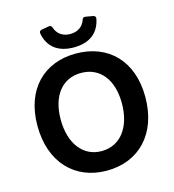

<svg xmlns="http://www.w3.org/2000/svg" viewBox="-120 -915 932 1027"><g transform="rotate(-15 346.5 -401.5)"><path d="M190.4 -789.1C204.1 -715.8 254.9 -670.9 345.7 -670.9C436.5 -670.9 487.3 -715.8 501 -789.1C502.9 -798.8 497.1 -804.7 487.3 -806.6L447.3 -813.5C437.5 -815.4 431.6 -811.5 428.7 -801.8C417 -767.6 388.7 -745.1 345.7 -745.1C302.7 -745.1 274.4 -767.6 262.7 -801.8C259.8 -811.5 253.9 -816.4 244.1 -814.5L204.1 -807.6C194.3 -805.7 188.5 -799.8 190.4 -789.1ZM47.9 -316.4C47.9 -112.3 169.9 11.7 345.7 11.7C523.4 11.7 645.5 -112.3 645.5 -316.4C645.5 -518.6 523.4 -636.7 345.7 -636.7C169.9 -636.7 47.9 -518.6 47.9 -316.4ZM515.6 -316.4C515.6 -182.6 449.2 -96.7 345.7 -96.7C243.2 -96.7 176.8 -182.6 176.8 -316.4C176.8 -449.2 243.2 -529.3 345.7 -529.3C449.2 -529.3 515.6 -449.2 515.6 -316.4Z"/></g></svg>

Font: Ed Sans Neue SemiBold
Style: Regular
Weight: 600
Designer: Stephen Hutchings
Version: Version 1.004;PS 001.004;hotconv 1.0.88;makeotf.lib2.5.64775